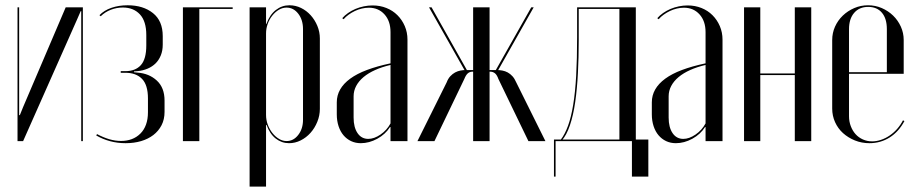

<svg xmlns="http://www.w3.org/2000/svg" viewBox="-20 -522 3397 710"><path d="M223 -495 65.2 -125.5 53.4 -96.2H50.8V-126.2V-495H44.8V0H65.4L265.5 -451.1L278.4 -480.8H280.4V-450.8V0H286.4V-495Z M444.4 7.5Q475.6 7.5 501.8 -0.2Q527.9 -8 547.1 -22.7Q566.2 -37.4 577.4 -58.9Q588.5 -80.5 588.5 -108.4V-150.1Q588.5 -197.8 559.9 -224.1Q531.4 -250.4 488.4 -253.5L475.5 -254.9V-257.9L488.4 -258.9Q508.8 -260.9 525.9 -268.2Q543 -275.5 555.3 -287.6Q567.6 -299.8 574.7 -317.3Q581.8 -334.9 581.8 -357.1V-388.4Q581.8 -444.8 545.6 -473.6Q509.5 -502.5 452 -502.5Q419.5 -502.5 392.3 -493.2Q365.1 -483.9 347.8 -465.9L352.4 -461.9Q368.6 -477.8 390.1 -486Q411.5 -494.2 434.2 -494.2Q473.8 -494.2 497.4 -468.8Q521 -443.4 521 -392.5V-354Q521 -303.4 500.8 -281.1Q480.5 -258.9 443.6 -258.9H426.5V-252.9H443.6Q483 -252.9 505.1 -230.4Q527.1 -207.9 527.1 -157.8V-106.9Q527.1 -81.1 519.9 -61.3Q512.8 -41.5 499 -27.9Q485.2 -14.2 467.2 -7.5Q449.2 -0.8 427.6 -0.8Q406.1 -0.8 384.1 -7.2Q362 -13.8 338.8 -26.1L335.8 -21.1Q360.1 -7 387.3 0.2Q414.5 7.5 444.4 7.5Z M656.4 0H717.1V-489H840.4V-495H656.4Z M963.8 -464V-495H903V168H963.8V-33.6V-59.9H965.8Q977.6 -26.8 999.6 -9.6Q1021.6 7.5 1048.8 7.5Q1071.4 7.5 1091.9 -2.8Q1112.5 -13.1 1128.2 -30.7Q1143.9 -48.2 1153.3 -71.4Q1162.8 -94.6 1162.8 -119.4V-379.8Q1162.8 -404.1 1153.5 -426.4Q1144.2 -448.6 1128.9 -465.6Q1113.6 -482.6 1093.2 -492.6Q1072.9 -502.5 1050.2 -502.5Q1022.4 -502.5 999.9 -485Q977.4 -467.5 965.1 -433.4H963.8ZM963.8 -96.9V-398.2Q963.8 -416.2 969.9 -433.5Q976.1 -450.8 986.9 -464.2Q997.6 -477.8 1011.1 -485.8Q1024.6 -493.9 1039.5 -493.9Q1065.6 -493.9 1083.1 -471.1Q1100.5 -448.4 1100.5 -414.6V-78.9Q1100.5 -45.8 1082.9 -23.1Q1065.4 -0.4 1039.9 -0.4Q1025.2 -0.4 1011.8 -8.4Q998.2 -16.5 987.5 -30Q976.8 -43.5 970.2 -60.8Q963.8 -78.1 963.8 -96.9Z M1225.4 -99.2Q1225.4 -75.6 1231.9 -55.6Q1238.5 -35.6 1250.2 -21.8Q1262 -7.9 1278.2 -0.2Q1294.5 7.5 1314.2 7.5Q1345.1 7.5 1375.2 -8.9Q1405.2 -25.4 1422.1 -52H1424.1V-28.2V0H1486.8V-375.5Q1486.8 -402.4 1476.8 -425.6Q1466.8 -448.8 1449.6 -465.9Q1432.5 -483 1409 -492.4Q1385.5 -501.9 1357.8 -501.9Q1341.5 -501.9 1325.2 -498.5Q1308.9 -495.1 1294.2 -488.9Q1279.6 -482.6 1267.1 -473.9Q1254.6 -465.1 1245.6 -454.8L1250.6 -450.8Q1258.2 -459.8 1268.9 -467.5Q1279.5 -475.2 1292.2 -481.3Q1304.9 -487.4 1318.2 -490.4Q1331.6 -493.5 1343.8 -493.5Q1379.5 -493.5 1401.8 -468.8Q1424.1 -444.1 1424.1 -403.2V-287.8Q1374.2 -277.2 1336.9 -263.2Q1299.6 -249.2 1274.9 -231Q1250.1 -212.8 1237.8 -191Q1225.4 -169.2 1225.4 -143.6ZM1341.8 -8.4Q1316.6 -8.4 1302.1 -29.8Q1287.6 -51.2 1287.6 -87.2V-165.8Q1287.6 -186.1 1297.1 -204.1Q1306.6 -222.1 1324.4 -237Q1342.2 -251.9 1367.6 -263.2Q1393 -274.6 1424.1 -281.8V-65.6Q1410.6 -40.6 1387.1 -24.5Q1363.6 -8.4 1341.8 -8.4Z M1934.1 0H1997L1888.9 -217.5Q1883.1 -231.1 1875.1 -240Q1867 -248.9 1857.5 -254.1Q1848 -259.2 1837.8 -261.1Q1827.5 -263 1817.6 -263H1769.9V-257H1794Q1803.6 -256.6 1810.8 -250.5Q1817.9 -244.4 1823 -230ZM1818.2 -255.6 1953.6 -495H1944.6L1810.6 -257.8ZM1790.4 -495H1729.6V0H1790.4ZM1586.5 0 1697 -230Q1702.8 -244.4 1709.6 -250.5Q1716.4 -256.6 1726 -257H1750.8V-263H1703Q1692.5 -263 1682.6 -261.1Q1672.6 -259.2 1663 -254.1Q1653.4 -248.9 1645.1 -240Q1636.9 -231.1 1631.8 -217.5L1523.6 0ZM1701.8 -255.6 1709.4 -257.8 1575.8 -495H1566.4Z M2331.2 0V-495H2114.1V-384Q2114.1 -303 2110.6 -241.6Q2107.1 -180.3 2099.6 -134.4Q2092.1 -88.5 2080.6 -57.1Q2069.1 -25.6 2053.8 -5.6L2057.1 -2Q2075.1 -22 2087.6 -59Q2100.1 -96 2107.1 -145Q2114.1 -194 2117.1 -252Q2120.1 -310 2120.1 -373V-489H2270.5V0ZM2034.5 131V0H2316.8V131H2377.5V-6H2028.5V131Z M2390.4 -99.2Q2390.4 -75.6 2396.9 -55.6Q2403.5 -35.6 2415.2 -21.8Q2427 -7.9 2443.2 -0.2Q2459.5 7.5 2479.2 7.5Q2510.1 7.5 2540.2 -8.9Q2570.2 -25.4 2587.1 -52H2589.1V-28.2V0H2651.8V-375.5Q2651.8 -402.4 2641.8 -425.6Q2631.8 -448.8 2614.6 -465.9Q2597.5 -483 2574 -492.4Q2550.5 -501.9 2522.8 -501.9Q2506.5 -501.9 2490.2 -498.5Q2473.9 -495.1 2459.2 -488.9Q2444.6 -482.6 2432.1 -473.9Q2419.6 -465.1 2410.6 -454.8L2415.6 -450.8Q2423.2 -459.8 2433.9 -467.5Q2444.5 -475.2 2457.2 -481.3Q2469.9 -487.4 2483.2 -490.4Q2496.6 -493.5 2508.8 -493.5Q2544.5 -493.5 2566.8 -468.8Q2589.1 -444.1 2589.1 -403.2V-287.8Q2539.2 -277.2 2501.9 -263.2Q2464.6 -249.2 2439.9 -231Q2415.1 -212.8 2402.8 -191Q2390.4 -169.2 2390.4 -143.6ZM2506.8 -8.4Q2481.6 -8.4 2467.1 -29.8Q2452.6 -51.2 2452.6 -87.2V-165.8Q2452.6 -186.1 2462.1 -204.1Q2471.6 -222.1 2489.4 -237Q2507.2 -251.9 2532.6 -263.2Q2558 -274.6 2589.1 -281.8V-65.6Q2575.6 -40.6 2552.1 -24.5Q2528.6 -8.4 2506.8 -8.4Z M2731.4 -495V0H2791.5V-244.4H2919.1V0H2979.9V-495H2919.1V-250.4H2791.5V-495Z M3057.4 -373.8V-120.5Q3057.4 -93.8 3068 -70.3Q3078.6 -46.8 3097.4 -29.8Q3116.3 -12.8 3141.4 -2.6Q3166.6 7.5 3194.9 7.5Q3236.5 7.5 3270.1 -13.8Q3303.6 -35 3324.5 -74.4L3319.1 -77Q3310.2 -59.8 3297.7 -45.5Q3285.1 -31.2 3269.9 -20.9Q3254.8 -10.5 3238 -4.9Q3221.2 0.8 3205.2 0.8Q3186.8 0.8 3170.8 -6.4Q3154.8 -13.6 3143.8 -25.9Q3132.8 -38.1 3126.2 -55.3Q3119.6 -72.5 3119.6 -91.9V-414.2Q3119.6 -452.4 3138.6 -474.4Q3157.6 -496.5 3190.4 -496.5Q3223.1 -496.5 3241.3 -474.9Q3259.5 -453.4 3259.5 -414.2V-255H3115.5V-249H3321.8V-374.1Q3321.8 -400.3 3311.2 -423.6Q3300.6 -446.9 3282.6 -464.4Q3264.6 -481.8 3240.7 -492.2Q3216.8 -502.5 3189.9 -502.5Q3163.1 -502.5 3139.1 -492.2Q3115 -481.9 3096.6 -464.3Q3078.2 -446.6 3067.8 -423.4Q3057.4 -400.2 3057.4 -373.8Z"/></svg>

Font: Moniqa Black
Style: Regular
Weight: 900
Designer: Rajesh Rajput
Foundry: Rajesh Rajput
Version: Version 1.000